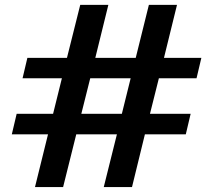

<svg xmlns="http://www.w3.org/2000/svg" viewBox="-20 -757 885 777"><path d="M47.4 -296.4H194.8L230.5 -440.4H71.3L90.8 -522.9H251L304.7 -737.3H418.5L365.7 -522.9H529.3L582.5 -737.3H696.3L643.6 -522.9H794.9L775.4 -440.4H623L586.9 -296.4H751.5L731.9 -213.4H566.4L514.2 0H399.9L453.1 -213.4H288.6L235.4 0H121.6L174.3 -213.4H27.8ZM309.1 -296.4H473.1L508.8 -440.4H345.2Z"/></svg>

Font: Epilogue SemiBold
Style: Regular
Weight: 600
Designer: Tyler Finck
Foundry: Etcetera Type Co
Version: Version 2.112